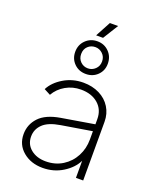

<svg xmlns="http://www.w3.org/2000/svg" viewBox="-167 -1014 909 1122"><g transform="rotate(20 287.0 -453.0)"><path d="M66 -136Q66 -196 107 -240Q148 -284 237 -299L441 -333V-365Q441 -424 400.5 -459.5Q360 -495 293 -495Q242 -495 199 -470.5Q156 -446 132 -404L92 -425Q116 -472 171 -505Q226 -538 293 -538Q349 -538 393 -516Q437 -494 461.5 -454.5Q486 -415 486 -365V0H441V-106Q417 -57 361.5 -22.5Q306 12 237 12Q164 12 115 -29Q66 -70 66 -136ZM241 -30Q300 -30 345.5 -58.5Q391 -87 416 -134.5Q441 -182 441 -238V-290L252 -259Q178 -247 145 -215Q112 -183 112 -138Q112 -89 148.5 -59.5Q185 -30 241 -30ZM185 -691Q185 -735 214.5 -764Q244 -793 287 -793Q330 -793 359 -763.5Q388 -734 388 -690Q388 -647 359 -618.5Q330 -590 287 -590Q243 -590 214 -619Q185 -648 185 -691ZM287 -625Q313 -625 332.5 -643.5Q352 -662 352 -691Q352 -720 332.5 -738.5Q313 -757 287 -757Q260 -757 241 -739Q222 -721 222 -691Q222 -662 241 -643.5Q260 -625 287 -625ZM318 -918H369L310 -823H267Z"/></g></svg>

Font: Eudoxus Sans ExtraLight
Style: Regular
Weight: 200
Designer: Stijn de Vries
Foundry: tokotype
Version: Version 2.005